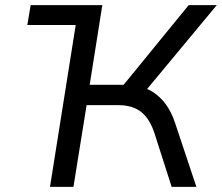

<svg xmlns="http://www.w3.org/2000/svg" viewBox="-20 -725 861 745"><path d="M86 -628 99 -705H377L364 -628ZM174 0 286 -705H377L328 -396H474L445 -378L712 -705H821L537 -363L501 -392Q541 -388 571.5 -369Q602 -350 624 -319.5Q646 -289 660 -246L742 0H646L580 -206Q562 -263 528.5 -290Q495 -317 439 -317H316L265 0Z"/></svg>

Font: Nunito Sans 7pt
Style: Italic
Weight: 400
Italic angle: -9°
Designer: Vernon Adams
Foundry: Vernon Adams
Version: Version 3.101;gftools[0.9.27]